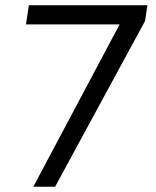

<svg xmlns="http://www.w3.org/2000/svg" viewBox="-20 -712 594 732"><path d="M79 -619H436L107 0H190L533 -632L542 -692H90Z"/></svg>

Font: Cantarell
Style: Oblique
Weight: 400
Italic angle: -8°
Designer: Dave Crossland
Version: Version 0.024